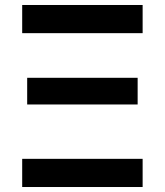

<svg xmlns="http://www.w3.org/2000/svg" viewBox="-20 -750 661 770"><path d="M69 0V-113H552V0ZM89 -331V-438H532V-331ZM69 -617V-730H552V-617Z"/></svg>

Font: Mplus 1p Bold
Style: Bold
Weight: 700
Version: Version 1.061